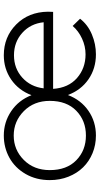

<svg xmlns="http://www.w3.org/2000/svg" viewBox="230 -752 539 1040"><g transform="rotate(-90 500.0 -232.5)"><path d="M98.1 -232.9Q98.1 -141.1 151.6 -89.1Q205.1 -37.1 285.2 -37.1Q365.7 -37.1 419.4 -89.1Q473.1 -141.1 473.1 -232.9Q473.1 -318.4 417.7 -373.3Q362.3 -428.2 285.2 -428.2Q208 -428.2 153.1 -373.5Q98.1 -318.8 98.1 -232.9ZM43.9 -232.9Q43.9 -306.2 77.1 -363.8Q110.4 -421.4 165.3 -451.7Q220.2 -481.9 285.2 -481.9Q357.9 -481.9 417.2 -441.9Q476.6 -401.9 503.9 -332Q530.8 -402.3 588.9 -442.1Q647 -481.9 720.2 -481.9Q819.3 -481.9 887 -414.8Q954.6 -347.7 956.1 -243.2Q956.1 -223.6 955.1 -214.8H538.1Q543.9 -131.8 596.9 -85.4Q649.9 -39.1 725.1 -39.1Q769 -39.1 810.3 -58.1Q851.6 -77.1 878.9 -108.9L918 -68.8Q885.7 -26.9 833.3 -4.9Q780.8 17.1 725.1 17.1Q648.4 17.1 589.8 -23.4Q531.2 -64 504.9 -134.8Q478 -64 419.2 -23.4Q360.4 17.1 285.2 17.1Q234.4 17.1 189.9 -1.2Q145.5 -19.5 113.3 -52.2Q81.1 -85 62.5 -131.6Q43.9 -178.2 43.9 -232.9ZM541 -266.1H898.9Q891.6 -336.9 841.6 -381.8Q791.5 -426.8 720.2 -426.8Q648.9 -426.8 599.1 -381.8Q549.3 -336.9 541 -266.1Z"/></g></svg>

Font: Kreadon Light
Style: Regular
Weight: 300
Designer: kohakuno
Foundry: StudioGnu
Version: Version 1.000;Glyphs 3.1.2 (3151)